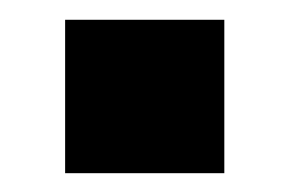

<svg xmlns="http://www.w3.org/2000/svg" viewBox="-20 -464 312 199"><path d="M212.5 -443.5V-284.5H47.5V-443.5Z"/></svg>

Font: Public Sans Thin ExtraBold
Style: Regular
Weight: 800
Version: Version 1.007